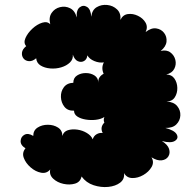

<svg xmlns="http://www.w3.org/2000/svg" viewBox="-20 -749 773 791"><path d="M316 -22Q311 1 289 7.5Q267 14 241.5 8.5Q216 3 199 -13Q182 -29 187 -51Q172 -33 149 -37.5Q126 -42 106 -59.5Q86 -77 78 -98.5Q70 -120 85 -138Q64 -151 65 -168.5Q66 -186 81 -194Q96 -202 117 -189Q117 -212 135 -223.5Q153 -235 177 -235Q201 -235 219 -223.5Q237 -212 237 -189Q242 -207 259.5 -212.5Q277 -218 298.5 -215Q320 -212 338 -201Q356 -190 362 -175Q366 -189 378 -196Q390 -203 403 -201Q391 -225 410 -244Q405 -254 410 -267Q396 -258 375 -255.5Q354 -253 333 -256.5Q312 -260 298.5 -269Q285 -278 285 -293Q259 -292 245.5 -309Q232 -326 231 -349Q230 -372 243 -389.5Q256 -407 282 -408Q282 -428 297.5 -438Q313 -448 333.5 -448Q354 -448 369.5 -438Q385 -428 385 -408Q384 -422 390.5 -431Q397 -440 407 -445Q396 -470 408 -492Q389 -489 368.5 -497.5Q348 -506 340 -521Q338 -504 326 -497.5Q314 -491 300.5 -497Q287 -503 280 -524Q282 -505 268 -491.5Q254 -478 232 -471.5Q210 -465 187 -467Q164 -469 147.5 -479Q131 -489 129 -509Q114 -496 99.5 -497Q85 -498 77 -508Q69 -518 70.5 -532Q72 -546 88 -559Q76 -572 85 -592.5Q94 -613 113.5 -631Q133 -649 154 -655.5Q175 -662 187 -649Q180 -677 192.5 -695.5Q205 -714 227 -719.5Q249 -725 269 -715Q289 -705 296 -677Q294 -708 308.5 -719Q323 -730 338.5 -720.5Q354 -711 356 -680Q359 -708 378.5 -719.5Q398 -731 422 -728.5Q446 -726 462.5 -710Q479 -694 476 -667Q486 -688 506.5 -691Q527 -694 548 -684Q569 -674 579.5 -656Q590 -638 580 -617Q603 -635 623.5 -632Q644 -629 656 -613.5Q668 -598 666 -577.5Q664 -557 642 -539Q666 -545 682 -533Q698 -521 702.5 -502Q707 -483 698 -465.5Q689 -448 665 -442Q687 -442 698.5 -425.5Q710 -409 710.5 -387Q711 -365 700 -348Q689 -331 666 -331Q696 -329 710 -312Q724 -295 723 -273.5Q722 -252 706.5 -236.5Q691 -221 661 -222Q699 -212 708 -195.5Q717 -179 700.5 -168.5Q684 -158 647 -168Q671 -153 676.5 -135.5Q682 -118 673.5 -104.5Q665 -91 646.5 -88.5Q628 -86 604 -101Q616 -81 604.5 -61Q593 -41 570.5 -28Q548 -15 525 -15.5Q502 -16 491 -36Q494 -11 475 3.5Q456 18 426 21Q396 24 365.5 14Q335 4 316 -22Z"/></svg>

Font: Rubik Bubbles
Style: Regular
Weight: 400
Designer: Hubert and Fischer, NaN
Foundry: Hubert and Fischer, NaN
Version: Version 2.200